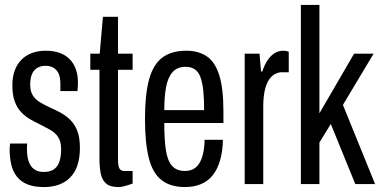

<svg xmlns="http://www.w3.org/2000/svg" viewBox="-20 -744 1541 776"><path d="M158 12Q117 12 90.5 1Q64 -10 48 -30.5Q32 -51 25.5 -79Q19 -107 19 -140Q19 -146 19.5 -152Q20 -158 21 -164H90Q89 -158 89 -152Q89 -146 89 -140Q89 -112 96 -91.5Q103 -71 118 -60Q133 -49 156 -49Q182 -49 197.5 -59.5Q213 -70 220 -90.5Q227 -111 227 -141Q227 -172 215 -190Q203 -208 183.5 -219Q164 -230 142 -241Q121 -251 101 -262.5Q81 -274 64.5 -292Q48 -310 39 -335.5Q30 -361 30 -400Q30 -433 39.5 -459Q49 -485 67 -503Q85 -521 110 -530Q135 -539 165 -539Q197 -539 221.5 -530Q246 -521 262 -504.5Q278 -488 286.5 -464.5Q295 -441 295 -411Q295 -403 294.5 -393.5Q294 -384 293 -376H224V-405Q224 -432 216.5 -447.5Q209 -463 195.5 -470.5Q182 -478 165 -478Q147 -478 135 -472Q123 -466 115.5 -455.5Q108 -445 105 -431Q102 -417 102 -402Q102 -374 113.5 -357Q125 -340 143.5 -329.5Q162 -319 183 -309Q204 -300 225 -288.5Q246 -277 264 -259.5Q282 -242 292.5 -215Q303 -188 303 -147Q303 -106 293 -76Q283 -46 263.5 -26.5Q244 -7 217.5 2.5Q191 12 158 12Z M458 12Q425 12 408.5 -2.5Q392 -17 387 -43.5Q382 -70 382 -103V-462H345V-527H383L396 -676H457V-527H516V-462H457V-97Q457 -74 462.5 -63.5Q468 -53 482 -53H516V-2Q507 1 496.5 4.5Q486 8 476.5 10Q467 12 458 12Z M728 12Q669 12 633 -16Q597 -44 581.5 -105Q566 -166 566 -263Q566 -364 583 -424.5Q600 -485 637 -512Q674 -539 733 -539Q782 -539 815.5 -516.5Q849 -494 866 -440.5Q883 -387 883 -294V-247H644Q644 -180 650.5 -137Q657 -94 675.5 -73.5Q694 -53 727 -53Q745 -53 759 -59.5Q773 -66 783.5 -81Q794 -96 800 -120Q806 -144 807 -179H881Q880 -132 869.5 -96Q859 -60 840 -36Q821 -12 792.5 0Q764 12 728 12ZM644 -299H805Q805 -346 801.5 -378.5Q798 -411 790 -432.5Q782 -454 767 -464Q752 -474 730 -474Q696 -474 677 -452Q658 -430 651 -391Q644 -352 644 -299Z M969 0V-527H1029L1035 -455H1040Q1050 -485 1063 -503Q1076 -521 1091.5 -530Q1107 -539 1125 -539Q1131 -539 1136.5 -538Q1142 -537 1147 -535V-452H1119Q1105 -452 1091 -444.5Q1077 -437 1066.5 -421Q1056 -405 1050 -378Q1044 -351 1044 -313V0Z M1196 0V-724H1271V-286L1411 -527H1490L1366 -320L1496 0H1416L1317 -243L1271 -168V0Z"/></svg>

Font: Archivo ExtraCondensed
Style: Regular
Weight: 400
Width: 2
Designer: Hector Gatti
Foundry: Omnibus-Type
Version: Version 2.001